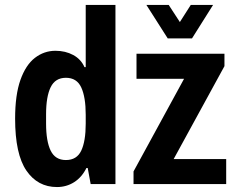

<svg xmlns="http://www.w3.org/2000/svg" viewBox="-20 -743 951 775"><path d="M210 12Q132 12 86.5 -54.5Q41 -121 41 -264Q41 -360 62.5 -420.5Q84 -481 121 -509.5Q158 -538 204 -538Q244 -538 275.5 -521Q307 -504 321 -472H326V-723H446V0H346L334 -65H329Q310 -27 279 -7.5Q248 12 210 12ZM246 -97Q290 -97 308 -135Q326 -173 326 -244V-280Q326 -351 308 -390Q290 -429 246 -429Q203 -429 184.5 -391Q166 -353 166 -282V-244Q166 -173 184.5 -135Q203 -97 246 -97ZM519 0V-51L723 -425H531V-526H886V-476L681 -101H893V0ZM657 -588 571 -723H661L706 -654L750 -723H840L755 -588Z"/></svg>

Font: Archivo Narrow
Style: Bold
Weight: 700
Designer: Hector Gatti
Foundry: Omnibus-Type
Version: Version 3.002